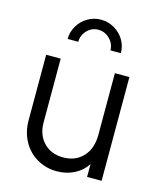

<svg xmlns="http://www.w3.org/2000/svg" viewBox="-117 -861 806 958"><g transform="rotate(15 286.5 -382.0)"><path d="M66 -198V-536H141V-207Q141 -142 179.5 -102.5Q218 -63 280 -63Q343 -63 382 -104.5Q421 -146 421 -217V-536H496V0H421V-66Q397 -29 356.5 -8.5Q316 12 267 12Q211 12 165 -14.5Q119 -41 92.5 -89Q66 -137 66 -198ZM286 -776Q323 -776 355 -757.5Q387 -739 405.5 -708Q424 -677 424 -640H370Q370 -674 345 -699Q320 -724 286 -724Q252 -724 228 -699Q204 -674 204 -640H149Q149 -676 167.5 -707.5Q186 -739 217.5 -757.5Q249 -776 286 -776Z"/></g></svg>

Font: Evergrow Sans 
Style: Regular
Weight: 400
Foundry: 10Web
Version: Version 1.000